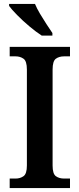

<svg xmlns="http://www.w3.org/2000/svg" viewBox="-20 -951 402 971"><path d="M29 0V-48H59Q82 -48 99 -60Q116 -72 116 -114V-599Q116 -642 99 -654Q82 -666 59 -666H29V-714H334V-666H304Q279 -666 262.5 -654Q246 -642 246 -599V-114Q246 -72 262.5 -60Q279 -48 304 -48H334V0ZM191 -771Q163 -789 129 -817.5Q95 -846 66.5 -875Q38 -904 26 -921V-931H157Q166 -909 182 -882Q198 -855 215 -829Q232 -803 245 -784V-771Z"/></svg>

Font: Noto Serif Tamil SemiCondensed SemiBold
Style: Italic
Weight: 600
Width: 4
Italic angle: -12°
Designer: Indian Type Foundry, Tom Grace, and the Monotype Design Team
Foundry: Monotype Imaging Inc.
Version: Version 2.003; ttfautohint (v1.8.4.7-5d5b)